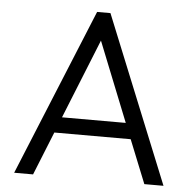

<svg xmlns="http://www.w3.org/2000/svg" viewBox="-50 -738 791 789"><g transform="rotate(5 345.0 -344.0)"><path d="M37 0 319 -688H374L653 0H574L502 -179H187L115 0ZM213 -244H476L345 -572Z"/></g></svg>

Font: Outfit Light
Style: Regular
Weight: 300
Designer: Rodrigo Fuenzalida
Foundry: fragTYPE
Version: Version 1.100; ttfautohint (v1.8.4.7-5d5b)